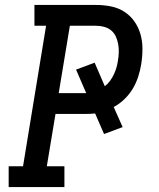

<svg xmlns="http://www.w3.org/2000/svg" viewBox="-20 -755 640 775"><path d="M15 0V-84H73L166 -651H119V-735H368Q399 -735 428.5 -729Q458 -723 482 -707.5Q506 -692 522.5 -668.5Q539 -645 547 -617Q555 -589 555 -558Q555 -527 550 -496Q546 -471 538 -446Q530 -421 516.5 -398Q503 -375 483 -355.5Q463 -336 439 -323L475 -242L400 -214L364 -297Q354 -296 343 -295.5Q332 -295 321 -295H204L169 -84H240V0ZM217 -379H328L287 -474L362 -502L403 -407Q415 -416 424 -428.5Q433 -441 439.5 -454.5Q446 -468 450 -482Q454 -496 456 -510Q459 -527 459.5 -544Q460 -561 457 -577Q454 -593 447.5 -607.5Q441 -622 429 -632Q417 -642 401 -646.5Q385 -651 368 -651H262Z"/></svg>

Font: Iosevka Etoile Medium
Style: Italic
Weight: 500
Italic angle: -9°
Designer: Belleve Invis
Foundry: Belleve Invis
Version: Version 22.1.2; ttfautohint (v1.8.4)